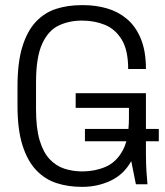

<svg xmlns="http://www.w3.org/2000/svg" viewBox="-20 -716 640 746"><path d="M297 10Q245 10 200 -4.5Q155 -19 121 -54.5Q87 -90 67.5 -151Q48 -212 48 -306V-380Q48 -474 67 -535Q86 -596 119.5 -631.5Q153 -667 198 -681.5Q243 -696 296 -696H305Q352 -696 395.5 -683.5Q439 -671 473 -642.5Q507 -614 527 -566Q547 -518 547 -448H478Q478 -521 453 -562Q428 -603 387.5 -619.5Q347 -636 299 -636Q248 -636 207.5 -616.5Q167 -597 143.5 -545Q120 -493 120 -396V-291Q120 -218 134 -171Q148 -124 173 -97.5Q198 -71 230.5 -60.5Q263 -50 300 -50Q348 -50 389.5 -67.5Q431 -85 456 -130Q465 -146 471 -167H310V-215H479Q481 -235 481 -257V-297H274V-354H547V-215H597V-167H547V-122Q547 -82 549 -50.5Q551 -19 553 0H508L490 -90Q461 -38 410 -14Q359 10 301 10Z"/></svg>

Font: Chivo Mono Medium ExtraLight
Style: Regular
Weight: 250
Monospace: yes
Version: Version 1.008